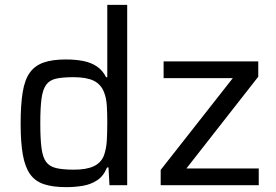

<svg xmlns="http://www.w3.org/2000/svg" viewBox="-20 -763 1138 791"><path d="M253 8Q198 8 161.5 -4Q125 -16 104 -45.5Q83 -75 74 -126Q65 -177 65 -254Q65 -332 73.5 -383.5Q82 -435 103 -464Q124 -493 160 -505.5Q196 -518 251 -518Q292 -518 324 -511.5Q356 -505 379.5 -489Q403 -473 417 -445H422V-743H504V0H431L427 -73H421Q407 -38 380.5 -20.5Q354 -3 321 2.5Q288 8 253 8ZM285 -64Q336 -64 366 -78Q396 -92 408 -122Q418 -150 420 -183Q422 -216 422 -261Q422 -298 420 -328.5Q418 -359 409 -382Q396 -416 366 -430.5Q336 -445 283 -445Q238 -445 211 -439Q184 -433 170 -413.5Q156 -394 151 -356.5Q146 -319 146 -255Q146 -191 151 -153Q156 -115 170 -96Q184 -77 211.5 -70.5Q239 -64 285 -64ZM642 0V-63L939 -441H654V-510H1044V-447L748 -69H1046V0Z"/></svg>

Font: Saira Thin
Style: Regular
Weight: 400
Version: Version 1.101